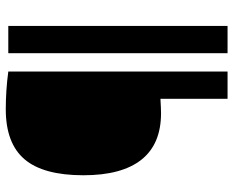

<svg xmlns="http://www.w3.org/2000/svg" viewBox="-90 -698 788 648"><g transform="rotate(-90 304.0 -374.0)"><path d="M294.5 -226.5Q260.5 -224.5 246 -224.5Q141.5 -224.5 89 -290.8Q36.5 -357 36.5 -486.5Q36.5 -622 90.5 -685.2Q144.5 -748.5 259 -748.5Q323.5 -748.5 386.5 -740V0H294.5ZM448.5 0V-740H540.5V0Z"/></g></svg>

Font: Encode Sans Semi Condensed SmBd
Style: Regular
Weight: 600
Width: 4
Designer: Multiple Designers
Foundry: Impallari Type
Version: Version 2.000